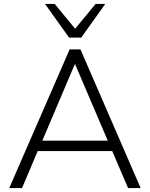

<svg xmlns="http://www.w3.org/2000/svg" viewBox="-20 -956 762 976"><path d="M27 0 334 -705H389L695 0H631L544 -203L577 -188H144L178 -203L92 0ZM360 -629 190 -229 167 -241H554L533 -229L362 -629ZM331 -765 209 -936H258L362 -810L466 -936H515L393 -765Z"/></svg>

Font: Nunito Sans 12pt ExtraLight Light
Style: Regular
Weight: 300
Version: Version 3.101;gftools[0.9.27]